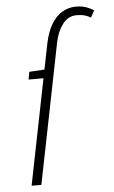

<svg xmlns="http://www.w3.org/2000/svg" viewBox="-53 -767 478 804"><g transform="rotate(-5 186.0 -365.5)"><path d="M47 0 165 -590Q175 -637 194 -668.5Q213 -700 239.5 -715.5Q266 -731 297 -731Q322 -731 340 -724.5Q358 -718 372 -709L356 -680Q344 -687 330.5 -691Q317 -695 297 -695Q261 -695 238 -664.5Q215 -634 206 -590L88 0ZM73 -444 79 -476 145 -480H166L158 -444Z"/></g></svg>

Font: Source Sans 3 ExtraLight Light
Style: Italic
Weight: 300
Italic angle: -11°
Version: Version 3.052;hotconv 1.1.0;makeotfexe 2.6.0